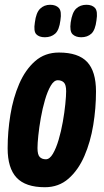

<svg xmlns="http://www.w3.org/2000/svg" viewBox="-20 -774 437 804"><path d="M168 10Q87 10 49.5 -30Q12 -70 12 -153Q12 -222 23.5 -293Q35 -364 60.5 -423Q86 -482 127 -518Q168 -554 227 -554Q308 -554 345 -514.5Q382 -475 382 -391Q382 -321 370.5 -250.5Q359 -180 333.5 -121Q308 -62 267 -26Q226 10 168 10ZM172 -107Q188 -107 201.5 -130Q215 -153 225.5 -188.5Q236 -224 243 -263.5Q250 -303 253.5 -338Q257 -373 257 -392Q257 -419 247.5 -428.5Q238 -438 222 -438Q206 -438 192.5 -415Q179 -392 168.5 -356Q158 -320 151 -280.5Q144 -241 140.5 -207Q137 -173 137 -154Q137 -126 146.5 -116.5Q156 -107 172 -107ZM320 -618Q297 -618 284 -630.5Q271 -643 276 -680Q282 -722 299 -738Q316 -754 342 -754Q366 -754 378 -740.5Q390 -727 384 -689Q379 -648 362.5 -633Q346 -618 320 -618ZM168 -618Q144 -618 132 -630.5Q120 -643 126 -680Q131 -721 148 -737.5Q165 -754 190 -754Q214 -754 226.5 -740.5Q239 -727 233 -689Q228 -648 211 -633Q194 -618 168 -618Z"/></svg>

Font: Georama Condensed
Style: Bold Italic
Weight: 700
Width: 3
Italic angle: -9°
Designer: Jean-Baptiste Levee
Foundry: Production Type
Version: Version 1.000